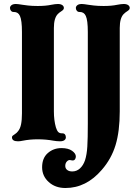

<svg xmlns="http://www.w3.org/2000/svg" viewBox="-20 -698 700 962"><path d="M40 -10Q40 -15 43.5 -18Q47 -21 55.5 -26.5Q64 -32 70 -40Q81 -53 85.5 -75Q90 -97 90 -130V-538Q90 -596 80 -618Q71 -638 50 -638H48Q40 -638 35 -644Q30 -650 30 -658Q30 -666 37.5 -672Q45 -678 60 -678Q69 -678 93 -674Q99 -673 119.5 -670.5Q140 -668 169 -668Q209 -668 237 -674Q257 -678 270 -678Q284 -678 292 -672.5Q300 -667 300 -658Q300 -653 296.5 -649Q293 -645 285 -640Q277 -635 270 -628Q250 -608 250 -558V-140Q250 -95 260 -60Q265 -44 271.5 -37Q278 -30 290 -30H292Q301 -30 305.5 -24.5Q310 -19 310 -10Q310 -1 302.5 4.5Q295 10 280 10Q272 10 263 9Q254 8 248 7Q211 0 169 0Q129 0 94 7Q81 10 70 10Q40 10 40 -10ZM191 140Q191 94 219.5 69Q248 44 288 44Q322 44 341 57.5Q360 71 360 86Q360 94 356 100Q352 106 344 106Q339 106 336 105Q325 101 316 110Q307 119 307 133Q307 146 316.5 153.5Q326 161 342 161Q364 161 380.5 146Q397 131 406 105Q415 77 417.5 36.5Q420 -4 420 -79V-538Q420 -596 410 -618Q401 -638 380 -638H378Q370 -638 365 -644Q360 -650 360 -658Q360 -666 367.5 -672Q375 -678 390 -678Q399 -678 423 -674Q429 -673 449.5 -670.5Q470 -668 499 -668Q539 -668 567 -674Q587 -678 600 -678Q614 -678 622 -672.5Q630 -667 630 -658Q630 -653 626.5 -649Q623 -645 615 -640Q607 -635 600 -628Q580 -608 580 -558V-140Q580 -40 559 29Q538 98 490 153Q412 244 308 244Q257 244 224 214Q191 184 191 140Z"/></svg>

Font: Raigarh
Style: Bold
Weight: 700
Designer: jaikishan Patel
Foundry: MagicType
Version: Version 1.000